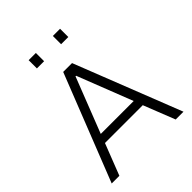

<svg xmlns="http://www.w3.org/2000/svg" viewBox="-242 -1027 1167 1167"><g transform="rotate(-45 341.5 -443.5)"><path d="M33 0 304 -688H380L650 0H583L503 -203H178L99 0ZM199 -260H482L343 -616H338ZM206 -816V-887H268V-816ZM414 -816V-887H476V-816Z"/></g></svg>

Font: Saira Thin Light
Style: Regular
Weight: 300
Version: Version 1.101